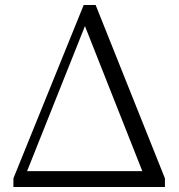

<svg xmlns="http://www.w3.org/2000/svg" viewBox="-20 -753 720 773"><path d="M644 0V-35L365 -733H317L34 -35V0ZM322 -648 553 -64H89Z"/></svg>

Font: AllPunType Light
Style: Regular
Weight: 300
Version: 1.0